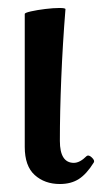

<svg xmlns="http://www.w3.org/2000/svg" viewBox="-20 -450 266 481"><path d="M130 11Q92 11 67 -11.5Q42 -34 42 -82V-415Q42 -418 57.5 -421.5Q73 -425 93.5 -427.5Q114 -430 129 -430Q144 -430 144 -427Q137 -340 133.5 -254.5Q130 -169 130 -97Q130 -42 165 -42Q180 -42 197 -59Q202 -63 210 -55.5Q218 -48 215 -43Q197 -14 177.5 -1.5Q158 11 130 11Z"/></svg>

Font: Junicode Two Beta Condensed Medium
Style: Regular
Weight: 500
Width: 3
Designer: Peter S. Baker
Foundry: Briery Creek Software
Version: Version 1.053; ttfautohint (v1.8.4)